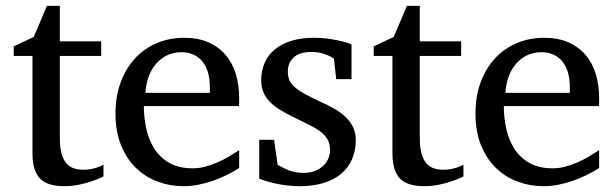

<svg xmlns="http://www.w3.org/2000/svg" viewBox="-20 -623 2098 655"><path d="M333 -21Q314.5 -11.7 292.5 -4.4Q273.9 2 249.5 7.1Q225.1 12.2 198.2 12.2Q141.6 12.2 116.2 -14.2Q90.8 -40.5 90.8 -100.1V-432.1H26.9V-464.8L95.2 -497.1L140.1 -603H184.1V-481.9H325.2V-432.1H184.1V-152.8Q184.1 -123 189.2 -102.3Q194.3 -81.5 204.3 -68.6Q214.4 -55.7 229.2 -49.8Q244.1 -43.9 264.2 -43.9Q278.8 -43.9 291.3 -46.4Q303.7 -48.8 313 -52.2Q323.7 -56.2 333 -61Z M795.9 -49.8Q774.9 -36.6 752.2 -25.4Q729.5 -14.2 705.3 -5.9Q681.2 2.4 656.2 7.3Q631.3 12.2 606 12.2Q560.5 12.2 518.6 -3.2Q476.6 -18.6 444.6 -49.3Q412.6 -80.1 393.3 -126.7Q374 -173.3 374 -235.8Q374 -294.4 391.6 -342Q409.2 -389.6 440.4 -423.6Q471.7 -457.5 514.6 -475.8Q557.6 -494.1 608.9 -494.1Q655.3 -494.1 690.4 -478.8Q725.6 -463.4 749 -436.3Q772.5 -409.2 784.2 -371.3Q795.9 -333.5 795.9 -289.1V-275.9Q795.9 -268.1 794.9 -261.2H470.7Q470.7 -223.1 478.8 -185.1Q486.8 -147 505.9 -116.7Q524.9 -86.4 557.1 -67.6Q589.4 -48.8 637.7 -48.8Q659.2 -48.8 680.2 -54.4Q701.2 -60.1 721.4 -68.8Q741.7 -77.6 760.3 -88.6Q778.8 -99.6 795.9 -110.8ZM695.8 -328.1Q695.8 -353 689.9 -374.3Q684.1 -395.5 672.1 -411.1Q660.2 -426.8 641.8 -435.8Q623.5 -444.8 598.6 -444.8Q573.7 -444.8 552.2 -435.3Q530.8 -425.8 514.4 -407.7Q498 -389.6 488 -364Q478 -338.4 476.1 -306.2H695.8Z M1193.8 -145Q1193.8 -108.4 1180.7 -79.1Q1167.5 -49.8 1143.1 -29.5Q1118.7 -9.3 1083 1.5Q1047.4 12.2 1002.9 12.2Q980 12.2 958.3 9.5Q936.5 6.8 918.2 2.7Q899.9 -1.5 885.7 -5.9Q871.6 -10.3 864.3 -13.2V-146H915L927.2 -61Q942.4 -51.3 964.6 -42.2Q986.8 -33.2 1016.1 -33.2Q1037.6 -33.2 1054.2 -39.8Q1070.8 -46.4 1082.3 -57.1Q1093.8 -67.9 1099.9 -81.8Q1106 -95.7 1106 -110.8Q1106 -131.8 1097.7 -146.7Q1089.4 -161.6 1073.7 -173.6Q1058.1 -185.5 1035.4 -196.8Q1012.7 -208 983.9 -222.2Q956.5 -235.4 935.5 -248.3Q914.6 -261.2 900.1 -276.1Q885.7 -291 878.4 -308.8Q871.1 -326.7 871.1 -349.1Q871.1 -382.3 883.1 -409.2Q895 -436 918 -454.8Q940.9 -473.6 974.4 -483.9Q1007.8 -494.1 1051.3 -494.1Q1073.2 -494.1 1093.3 -491.7Q1113.3 -489.3 1129.9 -485.8Q1146.5 -482.4 1159.2 -478.5Q1171.9 -474.6 1179.2 -471.2V-353H1127L1119.1 -422.9Q1108.4 -431.2 1087.4 -438.5Q1066.4 -445.8 1043 -445.8Q1001.5 -445.8 981.7 -427Q961.9 -408.2 961.9 -378.9Q961.9 -361.8 967.5 -349.1Q973.1 -336.4 986.1 -325.2Q999 -314 1020.3 -302.2Q1041.5 -290.5 1073.2 -275.9Q1099.6 -264.2 1121.6 -251.5Q1143.6 -238.8 1159.7 -223.1Q1175.8 -207.5 1184.8 -188.5Q1193.8 -169.4 1193.8 -145Z M1561 -21Q1542.5 -11.7 1520.5 -4.4Q1502 2 1477.5 7.1Q1453.1 12.2 1426.3 12.2Q1369.6 12.2 1344.2 -14.2Q1318.8 -40.5 1318.8 -100.1V-432.1H1254.9V-464.8L1323.2 -497.1L1368.2 -603H1412.1V-481.9H1553.2V-432.1H1412.1V-152.8Q1412.1 -123 1417.2 -102.3Q1422.4 -81.5 1432.4 -68.6Q1442.4 -55.7 1457.3 -49.8Q1472.2 -43.9 1492.2 -43.9Q1506.8 -43.9 1519.3 -46.4Q1531.7 -48.8 1541 -52.2Q1551.8 -56.2 1561 -61Z M2023.9 -49.8Q2002.9 -36.6 1980.2 -25.4Q1957.5 -14.2 1933.3 -5.9Q1909.2 2.4 1884.3 7.3Q1859.4 12.2 1834 12.2Q1788.6 12.2 1746.6 -3.2Q1704.6 -18.6 1672.6 -49.3Q1640.6 -80.1 1621.3 -126.7Q1602.1 -173.3 1602.1 -235.8Q1602.1 -294.4 1619.6 -342Q1637.2 -389.6 1668.5 -423.6Q1699.7 -457.5 1742.7 -475.8Q1785.6 -494.1 1836.9 -494.1Q1883.3 -494.1 1918.5 -478.8Q1953.6 -463.4 1977.1 -436.3Q2000.5 -409.2 2012.2 -371.3Q2023.9 -333.5 2023.9 -289.1V-275.9Q2023.9 -268.1 2022.9 -261.2H1698.7Q1698.7 -223.1 1706.8 -185.1Q1714.8 -147 1733.9 -116.7Q1752.9 -86.4 1785.2 -67.6Q1817.4 -48.8 1865.7 -48.8Q1887.2 -48.8 1908.2 -54.4Q1929.2 -60.1 1949.5 -68.8Q1969.7 -77.6 1988.3 -88.6Q2006.8 -99.6 2023.9 -110.8ZM1923.8 -328.1Q1923.8 -353 1918 -374.3Q1912.1 -395.5 1900.1 -411.1Q1888.2 -426.8 1869.9 -435.8Q1851.6 -444.8 1826.7 -444.8Q1801.8 -444.8 1780.3 -435.3Q1758.8 -425.8 1742.4 -407.7Q1726.1 -389.6 1716.1 -364Q1706.1 -338.4 1704.1 -306.2H1923.8Z"/></svg>

Font: BabelStone Ogham Bound
Style: Italic
Weight: 400
Italic angle: -30°
Designer: Andrew West
Foundry: BabelStone
Version: Version 2.02 March 14, 2022